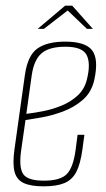

<svg xmlns="http://www.w3.org/2000/svg" viewBox="-20 -649 376 678"><path d="M134 9Q89 9 64 -2.5Q39 -14 31.5 -42Q24 -70 31 -121L68 -385Q78 -454 112.5 -478Q147 -502 210 -502Q282 -502 305.5 -471Q329 -440 313 -367Q303 -323 272.5 -296.5Q242 -270 203 -255.5Q164 -241 127.5 -234.5Q91 -228 70 -225L55 -120Q46 -59 61.5 -35Q77 -11 135 -11Q194 -11 216.5 -35Q239 -59 247 -120L254 -173H278L271 -121Q264 -70 249.5 -42Q235 -14 207.5 -2.5Q180 9 134 9ZM73 -247Q99 -250 132.5 -256.5Q166 -263 198.5 -276.5Q231 -290 255 -312.5Q279 -335 287 -369Q301 -425 286 -454.5Q271 -484 211 -484Q154 -484 127 -461Q100 -438 92 -383ZM113 -547 210 -629H235L308 -547H287L219 -612L135 -547Z"/></svg>

Font: Alumni Sans Thin Thin
Style: Italic
Weight: 250
Italic angle: -8°
Version: Version 1.016